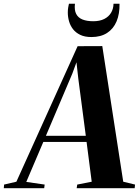

<svg xmlns="http://www.w3.org/2000/svg" viewBox="-100 -988 729 1008"><path d="M-80 0 -78.5 -19 -14 -34 307.5 -745.5 437 -746 547 -34 609 -19 607 0H302.5L305.5 -19L381.5 -34L354.5 -243H127.5L38 -33L134.5 -19L132 0ZM141 -275H350.5L311 -576L301.5 -661L279.5 -601ZM380 -793.5Q345 -793.5 321.2 -805Q297.5 -816.5 283.2 -835Q269 -853.5 262.5 -876.2Q256 -899 256 -922Q256 -937.5 258 -948.5Q260 -959.5 262 -968.5H293.5Q289.5 -935 300 -914.8Q310.5 -894.5 333.5 -885.5Q356.5 -876.5 389.5 -876.5Q424 -876.5 447.5 -888.5Q471 -900.5 483.2 -921.2Q495.5 -942 496 -968.5H527.5Q528.5 -915 512 -875.8Q495.5 -836.5 462.2 -815Q429 -793.5 380 -793.5Z"/></svg>

Font: Merriweather 144pt
Style: Bold Italic
Weight: 700
Italic angle: -7.8°
Version: Version 2.101